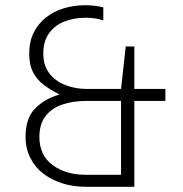

<svg xmlns="http://www.w3.org/2000/svg" viewBox="-20 -716 702 736"><path d="M308 0Q261 0 219.5 -13Q178 -26 146 -50.5Q114 -75 96 -111Q78 -147 78 -192Q78 -263 114.5 -300Q151 -337 206 -353V-355Q174 -371 148 -390.5Q122 -410 107 -438.5Q92 -467 92 -511Q92 -556 109 -590.5Q126 -625 155.5 -648.5Q185 -672 224 -684Q263 -696 308 -696Q342 -696 376 -688V-638Q346 -648 308 -648Q264 -648 227 -633.5Q190 -619 168 -588.5Q146 -558 146 -511Q146 -465 169 -435Q192 -405 230.5 -390Q269 -375 313 -375H444L462 -538H495V-375H614V-329H495V0ZM308 -46H444V-329H308Q260 -329 219.5 -315.5Q179 -302 155 -271.5Q131 -241 131 -191Q131 -121 181.5 -83.5Q232 -46 308 -46Z"/></svg>

Font: Chivo Medium Thin
Style: Regular
Weight: 250
Version: Version 2.002